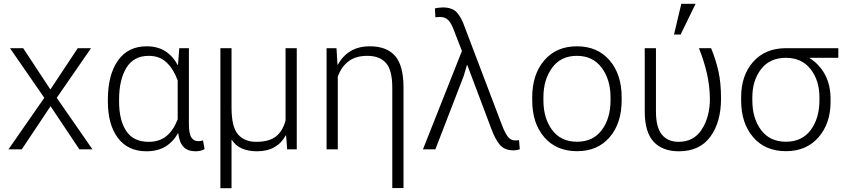

<svg xmlns="http://www.w3.org/2000/svg" viewBox="-20 -780 4403 1003"><path d="M243.2 -312.5 386.2 -528.3H455.6L276.4 -269L462.9 0H394.5L244.1 -225.1L93.8 0H24.4L211.4 -269L32.2 -528.3H101.1Z M966.8 -528.3V-133.8Q966.8 -82 979.5 -62.3Q992.2 -42.5 1016.1 -42.5Q1022.5 -42.5 1027.8 -43.5Q1033.2 -44.4 1040.5 -46.4L1048.8 -1Q1037.1 5.4 1025.9 7.8Q1014.6 10.3 1001 10.3Q961.4 10.3 939.5 -11.7Q917.5 -33.7 911.1 -83.5L909.7 -84Q883.8 -38.1 843.3 -13.9Q802.7 10.3 745.1 10.3Q648.4 10.3 595.9 -59.3Q543.5 -128.9 543.5 -249.5V-259.8Q543.5 -388.7 595.9 -463.4Q648.4 -538.1 746.1 -538.1Q802.7 -538.1 842.8 -512.9Q882.8 -487.8 908.2 -440.4H909.7L916.5 -528.3ZM602.1 -249.5Q602.1 -151.9 639.6 -95.5Q677.2 -39.1 755.9 -39.1Q814 -39.1 850.3 -69.8Q886.7 -100.6 908.2 -156.7V-359.9Q887.2 -418 850.8 -453.1Q814.5 -488.3 756.8 -488.3Q678.2 -488.3 640.1 -425.5Q602.1 -362.8 602.1 -259.8Z M1189.5 -528.3V-219.2Q1189.5 -116.2 1223.6 -77.6Q1257.8 -39.1 1317.9 -39.1Q1386.2 -39.1 1421.9 -67.4Q1457.5 -95.7 1471.7 -151.4V-528.3H1530.3V0H1480L1474.6 -73.2H1473.1Q1450.7 -32.2 1413.3 -11Q1376 10.3 1321.8 10.3Q1278.3 10.3 1245.1 -3.7Q1211.9 -17.6 1190.9 -49.3L1189.5 -48.8V203.1H1131.3V-528.3Z M1737.8 -528.3 1743.2 -441.4H1744.6Q1769.5 -487.8 1811.3 -512.9Q1853 -538.1 1912.1 -538.1Q2000 -538.1 2043.9 -488Q2087.9 -438 2087.9 -321.8V202.6H2029.3V-321.3Q2029.3 -414.1 1996.1 -451.2Q1962.9 -488.3 1898.9 -488.3Q1837.4 -488.3 1800 -459.2Q1762.7 -430.2 1744.6 -379.4V0H1686V-528.3Z M2254.4 0H2189.5L2393.1 -513.7L2354 -614.3Q2340.3 -654.3 2323.7 -672.9Q2307.1 -691.4 2277.3 -691.4Q2272.9 -691.4 2265.6 -690.7Q2258.3 -689.9 2254.4 -689.5L2252 -735.8Q2257.8 -737.8 2270.5 -739.5Q2283.2 -741.2 2293 -741.2Q2344.2 -741.2 2368.2 -713.4Q2392.1 -685.5 2408.2 -637.2L2602.5 -126Q2617.7 -85.9 2632.8 -66.2Q2647.9 -46.4 2670.4 -46.4Q2675.3 -46.4 2681.6 -46.6Q2688 -46.9 2691.4 -48.3L2695.3 0Q2689.9 2 2680.4 3.7Q2670.9 5.4 2662.1 5.4Q2616.7 5.4 2592 -22.7Q2567.4 -50.8 2546.4 -107.9L2420.9 -440.9L2419.4 -440.4L2402.3 -382.8Z M2760.3 -272Q2760.3 -391.1 2823.2 -464.6Q2886.2 -538.1 2993.7 -538.1Q3101.6 -538.1 3164.6 -464.6Q3227.5 -391.1 3227.5 -272V-255.9Q3227.5 -136.2 3164.8 -63.2Q3102.1 9.8 2994.6 9.8Q2886.2 9.8 2823.2 -63.2Q2760.3 -136.2 2760.3 -255.9ZM2818.8 -255.9Q2818.8 -162.1 2864.5 -100.8Q2910.2 -39.6 2994.6 -39.6Q3078.1 -39.6 3123.8 -100.8Q3169.4 -162.1 3169.4 -255.9V-272Q3169.4 -363.8 3123.3 -426Q3077.1 -488.3 2993.7 -488.3Q2909.7 -488.3 2864.3 -426Q2818.8 -363.8 2818.8 -272Z M3406.7 -528.3V-197.8Q3406.7 -114.3 3437.7 -76.7Q3468.8 -39.1 3524.4 -39.1Q3605 -39.1 3646.7 -104.7Q3688.5 -170.4 3688.5 -263.7Q3687.5 -333.5 3672.6 -397.7Q3657.7 -461.9 3631.3 -528.3H3694.8Q3719.2 -468.8 3732.9 -408.4Q3746.6 -348.1 3746.6 -264.6Q3746.6 -141.6 3690.7 -65.7Q3634.8 10.3 3526.9 10.3Q3440.4 10.3 3394.3 -39.8Q3348.1 -89.8 3348.1 -198.7V-528.3ZM3539.1 -760.3H3613.8L3535.6 -599.6H3501Z M4359.4 -478H4209V-476.6Q4261.7 -443.4 4290.3 -389.2Q4318.8 -335 4318.8 -263.2V-247.1Q4318.8 -134.8 4255.6 -62.5Q4192.4 9.8 4085.9 9.8Q3977.5 9.8 3914.6 -63.2Q3851.6 -136.2 3851.6 -255.9V-272Q3851.6 -385.7 3914.3 -456.8Q3977.1 -527.8 4084.5 -528.3H4359.4ZM3910.2 -255.9Q3910.2 -162.1 3955.8 -100.8Q4001.5 -39.6 4085.9 -39.6Q4169.4 -39.6 4215.1 -100.8Q4260.7 -162.1 4260.7 -255.9V-272Q4260.7 -359.4 4214.6 -418.7Q4168.5 -478 4085 -478H4084.5Q4001 -477.5 3955.6 -418.5Q3910.2 -359.4 3910.2 -272Z"/></svg>

Font: Roboto Web
Style: Light
Weight: 300
Designer: Google
Version: Version 1.200310; 2013